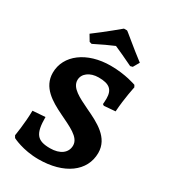

<svg xmlns="http://www.w3.org/2000/svg" viewBox="-213 -977 964 1091"><g transform="rotate(30 269.5 -431.0)"><path d="M154 -707C201 -731 251 -754 280 -766C308 -754 360 -730 407 -707L422 -711L445 -751C372 -806 290 -877 290 -874H270C270 -874 188 -805 115 -751L139 -711ZM220 12C387 12 497 -68 497 -189C497 -289 403 -335 318 -375C250 -408 187 -437 187 -489C187 -531 228 -562 285 -562C355 -562 383 -539 383 -479C383 -460 381 -443 381 -443L390 -437L464 -443C470 -534 488 -614 488 -614L481 -627C481 -627 409 -654 311 -654C156 -654 45 -571 45 -455C45 -360 126 -313 204 -275C279 -238 352 -209 352 -154C352 -105 310 -75 246 -75C161 -75 135 -105 135 -216L53 -210C52 -127 37 -40 37 -40L45 -26C45 -26 116 12 220 12Z"/></g></svg>

Font: Alegreya SC
Style: Bold
Weight: 700
Designer: Juan Pablo del Peral
Foundry: Huerta Tipografica
Version: Version 2.007;PS 002.007;hotconv 1.0.88;makeotf.lib2.5.64775